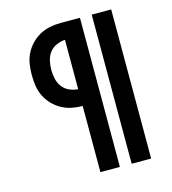

<svg xmlns="http://www.w3.org/2000/svg" viewBox="-109 -825 819 914"><g transform="rotate(-15 300.0 -367.5)"><path d="M427 0V-735H523V0ZM273 0V-326Q246 -326 219.5 -331.5Q193 -337 169.5 -350Q146 -363 127.5 -382.5Q109 -402 97 -426Q85 -450 81 -477Q77 -504 77 -531Q77 -557 81 -584Q85 -611 97 -635Q109 -659 127.5 -678.5Q146 -698 169.5 -711Q193 -724 219.5 -729.5Q246 -735 273 -735H369V0ZM273 -409V-652Q251 -651 230 -641.5Q209 -632 196 -614.5Q183 -597 178 -575Q173 -553 173 -530Q173 -508 178 -486Q183 -464 196 -446.5Q209 -429 230 -419.5Q251 -410 273 -409Z"/></g></svg>

Font: Iosevka Custom SmBdEx
Style: Regular
Weight: 600
Width: 7
Monospace: yes
Designer: Belleve Invis
Foundry: Belleve Invis
Version: Version 11.2.4; ttfautohint (v1.8.4)